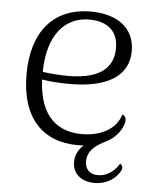

<svg xmlns="http://www.w3.org/2000/svg" viewBox="-50 -559 605 758"><g transform="rotate(5 252.5 -180.5)"><path d="M447 71C434 94 405 124 363 124C328 124 312 102 312 73C312 38 334 15 373 -6C407 -21 433 -44 447 -76C460 -107 451 -118 439 -123C420 -61 357 -32 286 -32C196 -32 118 -80 111 -233C146 -227 181 -225 223 -225C369 -225 454 -276 454 -376C454 -468 383 -517 280 -517C128 -517 48 -413 48 -248C48 -76 134 13 274 13C282 13 290 12 297 12C278 29 265 52 265 80C265 134 310 156 352 156C399 156 438 132 456 94C459 83 455 76 447 71ZM277 -485C332 -485 391 -462 391 -382C391 -289 317 -256 210 -256C179 -256 142 -259 111 -263C113 -411 180 -485 277 -485Z"/></g></svg>

Font: Arima Koshi Light
Style: Regular
Weight: 300
Designer: Joana Correia and Natanael Gama
Foundry: NDISCOVER
Version: Version 1.019;PS 001.019;hotconv 1.0.88;makeotf.lib2.5.64775